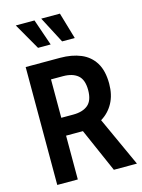

<svg xmlns="http://www.w3.org/2000/svg" viewBox="-138 -1023 812 1101"><g transform="rotate(-15 268.5 -472.5)"><path d="M61 0V-700H265Q335 -700 387.8 -678Q440.5 -656 469.8 -608.5Q499 -561 499 -484Q499 -418 472.8 -369.8Q446.5 -321.5 400 -293.5L534 0H397L283 -260H183V0ZM183 -366H254Q310.5 -366 341.8 -392.2Q373 -418.5 373 -480Q373 -541.5 341.8 -567.8Q310.5 -594 254 -594H183ZM376 -788H301L219 -945H330ZM233 -788H158L68 -945H179Z"/></g></svg>

Font: Cabin Condensed
Style: Bold
Weight: 700
Width: 3
Designer: Pablo Impallari
Foundry: Pablo Impallari. http://www.impallari.com Igino Marini. http://www.ikern.com
Version: Version 3.001; ttfautohint (v1.8.3)